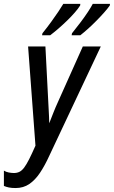

<svg xmlns="http://www.w3.org/2000/svg" viewBox="-57 -951 582 980"><path d="M22.5 8.8Q2.4 8.8 -11.7 5.9Q-25.9 2.9 -37.1 -2V-80.1Q-26.4 -73.2 -12.2 -70.6Q2 -67.9 14.2 -67.9Q29.8 -67.9 42.2 -74Q54.7 -80.1 66.4 -95.7Q78.1 -111.3 91.8 -138.4Q105.5 -165.5 124 -207.5L86.4 -713.9H174.8L189.5 -429.2Q190.4 -413.1 191.4 -392.6Q192.4 -372.1 193.4 -353Q194.3 -334 194.3 -321.8Q204.1 -346.7 215.1 -374.8Q226.1 -402.8 239.3 -431.6L365.7 -713.9H457.5L194.3 -155.3Q171.9 -106 147.2 -69.1Q122.6 -32.2 92.5 -11.7Q62.5 8.8 22.5 8.8ZM308.6 -771 310.5 -781.2Q335 -811.5 355.5 -838.9Q376 -866.2 391.6 -889.9Q407.2 -913.6 416.5 -931.2H504.4L503.4 -922.9Q492.7 -907.7 474.9 -887.5Q457 -867.2 435.5 -845.5Q414.1 -823.7 392.6 -804.4Q371.1 -785.2 353 -771ZM157.7 -771 159.7 -781.2Q184.1 -811.5 204.3 -839.4Q224.6 -867.2 240.2 -890.6Q255.9 -914.1 266.1 -931.2H353L352.1 -922.9Q342.3 -907.2 324.7 -887Q307.1 -866.7 285.4 -845.7Q263.7 -824.7 241.5 -805.4Q219.2 -786.1 199.2 -771Z"/></svg>

Font: Open Sans Condensed Medium
Style: Italic
Weight: 500
Width: 3
Italic angle: -12°
Designer: Monotype Design Team
Foundry: Monotype Imaging Inc.
Version: Version 3.000